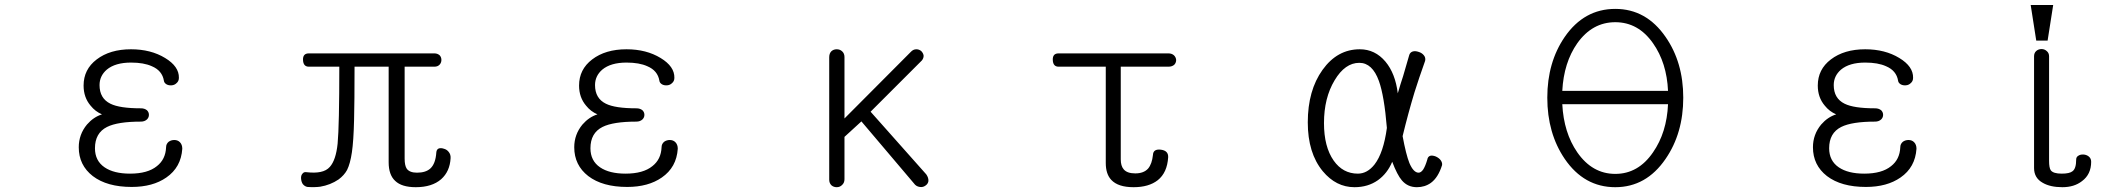

<svg xmlns="http://www.w3.org/2000/svg" viewBox="-20 -738 8540 775"><path d="M508.8 -539.1Q423.8 -539.1 370.1 -498Q317.4 -458 317.4 -392.6Q317.4 -344.7 345.7 -311.5Q364.3 -288.1 391.6 -276.4Q357.4 -265.6 331.1 -235.4Q297.9 -195.3 297.9 -143.6Q297.9 -71.3 354.5 -27.3Q412.1 16.6 511.7 16.6Q596.7 16.6 651.4 -21.5Q710.9 -62.5 715.8 -137.7Q715.8 -154.3 706.1 -164.1Q697.3 -172.9 683.6 -172.9Q670.9 -172.9 661.1 -166Q650.4 -157.2 650.4 -143.6Q648.4 -94.7 613.3 -67.4Q576.2 -37.1 504.9 -37.1Q439.5 -37.1 402.3 -62.5Q363.3 -88.9 363.3 -139.6Q363.3 -201.2 412.1 -225.6Q455.1 -247.1 548.8 -247.1Q563.5 -247.1 573.2 -255.9Q581.1 -263.7 581.1 -274.4Q581.1 -285.2 573.2 -293Q563.5 -300.8 548.8 -300.8Q462.9 -300.8 425.8 -319.3Q381.8 -340.8 381.8 -394.5Q381.8 -431.6 411.1 -457Q445.3 -485.4 508.8 -485.4Q560.5 -485.4 592.8 -470.7Q634.8 -453.1 641.6 -412.1Q642.6 -403.3 652.3 -397.5Q661.1 -392.6 672.9 -393.6Q684.6 -394.5 692.4 -402.3Q702.1 -410.2 702.1 -423.8Q703.1 -469.7 646.5 -503.9Q588.9 -539.1 508.8 -539.1Z M1733.4 -522.5H1226.6Q1202.1 -522.5 1203.1 -496.1Q1204.1 -468.8 1226.6 -468.8H1349.6Q1349.6 -231.4 1342.8 -158.2Q1335.9 -91.8 1311.5 -64.5Q1297.9 -48.8 1273.4 -43.9Q1251 -39.1 1216.8 -43Q1206.1 -44.9 1200.2 -36.1Q1194.3 -29.3 1195.3 -16.6Q1196.3 -3.9 1202.1 4.9Q1210 14.6 1220.7 16.6Q1250 18.6 1272.5 15.6Q1313.5 8.8 1346.7 -13.7Q1369.1 -30.3 1380.9 -51.8Q1393.6 -77.1 1400.4 -123Q1407.2 -168.9 1409.2 -253.9Q1411.1 -327.1 1411.1 -468.8H1548.8V-83Q1548.8 -32.2 1575.2 -7.8Q1601.6 17.6 1658.2 17.6Q1723.6 17.6 1760.7 -14.6Q1795.9 -45.9 1798.8 -99.6Q1799.8 -114.3 1791 -125Q1783.2 -134.8 1771.5 -137.7Q1759.8 -141.6 1751 -138.7Q1742.2 -134.8 1741.2 -123Q1738.3 -77.1 1716.8 -57.6Q1698.2 -41 1663.1 -41Q1633.8 -41 1622.1 -56.6Q1613.3 -69.3 1613.3 -97.7V-468.8H1733.4Q1747.1 -468.8 1754.9 -477.5Q1761.7 -485.4 1761.7 -496.1Q1761.7 -506.8 1754.9 -514.6Q1746.1 -522.5 1733.4 -522.5Z M2508.8 -539.1Q2423.8 -539.1 2370.1 -498Q2317.4 -458 2317.4 -392.6Q2317.4 -344.7 2345.7 -311.5Q2364.3 -288.1 2391.6 -276.4Q2357.4 -265.6 2331.1 -235.4Q2297.9 -195.3 2297.9 -143.6Q2297.9 -71.3 2354.5 -27.3Q2412.1 16.6 2511.7 16.6Q2596.7 16.6 2651.4 -21.5Q2710.9 -62.5 2715.8 -137.7Q2715.8 -154.3 2706.1 -164.1Q2697.3 -172.9 2683.6 -172.9Q2670.9 -172.9 2661.1 -166Q2650.4 -157.2 2650.4 -143.6Q2648.4 -94.7 2613.3 -67.4Q2576.2 -37.1 2504.9 -37.1Q2439.5 -37.1 2402.3 -62.5Q2363.3 -88.9 2363.3 -139.6Q2363.3 -201.2 2412.1 -225.6Q2455.1 -247.1 2548.8 -247.1Q2563.5 -247.1 2573.2 -255.9Q2581.1 -263.7 2581.1 -274.4Q2581.1 -285.2 2573.2 -293Q2563.5 -300.8 2548.8 -300.8Q2462.9 -300.8 2425.8 -319.3Q2381.8 -340.8 2381.8 -394.5Q2381.8 -431.6 2411.1 -457Q2445.3 -485.4 2508.8 -485.4Q2560.5 -485.4 2592.8 -470.7Q2634.8 -453.1 2641.6 -412.1Q2642.6 -403.3 2652.3 -397.5Q2661.1 -392.6 2672.9 -393.6Q2684.6 -394.5 2692.4 -402.3Q2702.1 -410.2 2702.1 -423.8Q2703.1 -469.7 2646.5 -503.9Q2588.9 -539.1 2508.8 -539.1Z M3327.1 -506.8V-12.7Q3327.1 1 3335.9 9.8Q3344.7 17.6 3357.4 17.6Q3370.1 17.6 3378.9 8.8Q3388.7 0 3388.7 -14.6V-185.5L3457 -248L3668.9 2Q3677.7 14.6 3692.4 16.6Q3705.1 18.6 3714.8 11.7Q3725.6 4.9 3727.5 -6.8Q3728.5 -20.5 3718.8 -34.2L3494.1 -287.1L3701.2 -494.1Q3709 -503.9 3708 -514.6Q3706.1 -524.4 3698.2 -532.2Q3689.5 -539.1 3678.7 -539.1Q3666 -539.1 3656.2 -528.3L3388.7 -259.8V-507.8Q3388.7 -522.5 3378.9 -531.2Q3370.1 -539.1 3357.4 -539.1Q3344.7 -539.1 3335.9 -531.2Q3327.1 -522.5 3327.1 -506.8Z M4696.3 -522.5H4252.9Q4228.5 -522.5 4229.5 -496.1Q4230.5 -468.8 4252.9 -468.8H4443.4V-80.1Q4443.4 -35.2 4465.8 -11.7Q4493.2 17.6 4555.7 17.6Q4617.2 17.6 4653.3 -10.7Q4691.4 -41 4695.3 -103.5Q4696.3 -129.9 4666 -133.8Q4634.8 -137.7 4633.8 -112.3Q4629.9 -76.2 4614.3 -57.6Q4596.7 -38.1 4562.5 -38.1Q4529.3 -38.1 4515.6 -54.7Q4503.9 -68.4 4503.9 -94.7V-468.8H4696.3Q4711.9 -468.8 4720.7 -477.5Q4727.5 -485.4 4727.5 -496.1Q4726.6 -506.8 4718.8 -514.6Q4710 -522.5 4696.3 -522.5Z M5732.4 -492.2Q5735.4 -504.9 5727.5 -514.6Q5719.7 -524.4 5707 -528.3Q5693.4 -533.2 5682.6 -530.3Q5670.9 -526.4 5668 -514.6Q5654.3 -468.8 5643.6 -430.7Q5633.8 -401.4 5622.1 -361.3Q5612.3 -441.4 5572.3 -489.3Q5530.3 -539.1 5468.8 -539.1Q5377.9 -539.1 5318.4 -456.1Q5258.8 -373 5258.8 -244.1Q5258.8 -120.1 5319.3 -46.9Q5373 17.6 5447.3 17.6Q5502 17.6 5542 -10.7Q5580.1 -38.1 5599.6 -85Q5620.1 -31.2 5638.7 -9.8Q5662.1 17.6 5699.2 17.6Q5731.4 17.6 5755.9 0Q5785.2 -21.5 5800.8 -71.3Q5802.7 -81.1 5794.9 -91.8Q5788.1 -100.6 5775.4 -106.4Q5762.7 -111.3 5753.9 -109.4Q5743.2 -106.4 5741.2 -93.8Q5733.4 -67.4 5724.6 -53.7Q5715.8 -41 5706.1 -41Q5685.5 -41 5668.9 -80.1Q5655.3 -114.3 5641.6 -188.5Q5664.1 -281.2 5689.5 -365.2Q5707 -420.9 5732.4 -492.2ZM5466.8 -484.4Q5519.5 -484.4 5545.9 -411.1Q5567.4 -351.6 5578.1 -221.7Q5564.5 -121.1 5528.3 -74.2Q5499 -37.1 5460.9 -37.1Q5400.4 -37.1 5363.3 -89.8Q5324.2 -145.5 5324.2 -241.2Q5324.2 -342.8 5367.2 -414.1Q5409.2 -484.4 5466.8 -484.4Z M6286.1 -317.4H6712.9Q6708 -203.1 6652.3 -123Q6592.8 -36.1 6500 -36.1Q6407.2 -36.1 6346.7 -123Q6292 -202.1 6286.1 -317.4ZM6712.9 -371.1H6286.1Q6292 -485.4 6346.7 -563.5Q6407.2 -648.4 6500 -648.4Q6592.8 -648.4 6652.3 -563.5Q6708 -484.4 6712.9 -371.1ZM6500 -702.1Q6374 -702.1 6295.9 -588.9Q6225.6 -486.3 6225.6 -343.8Q6225.6 -200.2 6295.9 -96.7Q6374 17.6 6500 17.6Q6625 17.6 6703.1 -96.7Q6774.4 -200.2 6774.4 -343.8Q6774.4 -486.3 6703.1 -588.9Q6625 -702.1 6500 -702.1Z M7508.8 -539.1Q7423.8 -539.1 7370.1 -498Q7317.4 -458 7317.4 -392.6Q7317.4 -344.7 7345.7 -311.5Q7364.3 -288.1 7391.6 -276.4Q7357.4 -265.6 7331.1 -235.4Q7297.9 -195.3 7297.9 -143.6Q7297.9 -71.3 7354.5 -27.3Q7412.1 16.6 7511.7 16.6Q7596.7 16.6 7651.4 -21.5Q7710.9 -62.5 7715.8 -137.7Q7715.8 -154.3 7706.1 -164.1Q7697.3 -172.9 7683.6 -172.9Q7670.9 -172.9 7661.1 -166Q7650.4 -157.2 7650.4 -143.6Q7648.4 -94.7 7613.3 -67.4Q7576.2 -37.1 7504.9 -37.1Q7439.5 -37.1 7402.3 -62.5Q7363.3 -88.9 7363.3 -139.6Q7363.3 -201.2 7412.1 -225.6Q7455.1 -247.1 7548.8 -247.1Q7563.5 -247.1 7573.2 -255.9Q7581.1 -263.7 7581.1 -274.4Q7581.1 -285.2 7573.2 -293Q7563.5 -300.8 7548.8 -300.8Q7462.9 -300.8 7425.8 -319.3Q7381.8 -340.8 7381.8 -394.5Q7381.8 -431.6 7411.1 -457Q7445.3 -485.4 7508.8 -485.4Q7560.5 -485.4 7592.8 -470.7Q7634.8 -453.1 7641.6 -412.1Q7642.6 -403.3 7652.3 -397.5Q7661.1 -392.6 7672.9 -393.6Q7684.6 -394.5 7692.4 -402.3Q7702.1 -410.2 7702.1 -423.8Q7703.1 -469.7 7646.5 -503.9Q7588.9 -539.1 7508.8 -539.1Z M8360.4 -93.8Q8360.4 -57.6 8345.7 -46.9Q8334 -37.1 8301.8 -37.1Q8267.6 -37.1 8257.8 -50.8Q8251 -60.5 8251 -88.9V-510.7Q8251 -524.4 8241.2 -532.2Q8232.4 -540 8220.7 -540Q8208 -540 8199.2 -532.2Q8190.4 -524.4 8190.4 -510.7V-59.6Q8190.4 -19.5 8225.6 0Q8255.9 17.6 8304.7 17.6Q8352.5 17.6 8383.8 -6.8Q8420.9 -34.2 8420.9 -85Q8420.9 -98.6 8411.1 -106.4Q8402.3 -113.3 8390.6 -114.3Q8377.9 -115.2 8369.1 -109.4Q8360.4 -104.5 8360.4 -93.8ZM8267.6 -717.8H8176.8L8199.2 -574.2H8245.1Z"/></svg>

Font: GulimChe
Style: Regular
Weight: 400
Monospace: yes
Version: Version 2.21